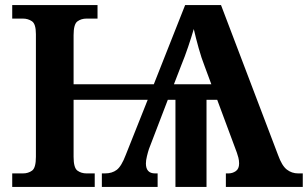

<svg xmlns="http://www.w3.org/2000/svg" viewBox="-20 -734 1209 754"><path d="M28 0V-53H70Q91 -53 106 -64Q121 -75 121 -118V-600Q121 -640 105.5 -650.5Q90 -661 70 -661H28V-714H363V-661H320Q299 -661 284 -650Q269 -639 269 -596V-403H584L707 -714H848L1072 -125Q1087 -83 1106.5 -68Q1126 -53 1151 -53H1169V0H867V-53H877Q893 -53 906 -62Q919 -71 919 -92Q919 -104 916 -115.5Q913 -127 910 -135L833 -342H791V0H669V-342H639L565 -149Q561 -137 557 -120.5Q553 -104 553 -92Q553 -53 589 -53H599V0H380V-53H392Q420 -53 438.5 -67Q457 -81 474 -126L560 -342H269V-118Q269 -75 284 -64Q299 -53 320 -53H352V0ZM663 -403H810L784 -473Q771 -506 760 -545.5Q749 -585 741 -620Q732 -589 719 -550.5Q706 -512 692 -478Z"/></svg>

Font: Noto Serif
Style: Bold
Weight: 700
Designer: Monotype Design Team
Foundry: Monotype Imaging Inc.
Version: Version 2.014